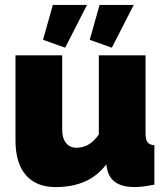

<svg xmlns="http://www.w3.org/2000/svg" viewBox="-20 -751 678 781"><path d="M245 -557 155 -589 195 -731H334ZM435 -557 345 -589 385 -731H524ZM43 -180V-526H233V-223Q233 -189 248.5 -169.5Q264 -150 291 -150Q345 -150 382 -204V-526H572V-210Q572 -183 580 -172.5Q588 -162 608 -160V0Q559 10 528 10Q431 10 416 -63L412 -82Q343 10 207 10Q127 10 85 -39Q43 -88 43 -180Z"/></svg>

Font: Raleway-v4020 Black
Style: Regular
Weight: 900
Designer: Matt McInerney, Pablo Impallari, Rodrigo Fuenzalida
Foundry: Matt McInerney, Pablo Impallari, Rodrigo Fuenzalida
Version: Version 4.020;PS 004.020;hotconv 1.0.88;makeotf.lib2.5.64775